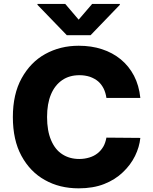

<svg xmlns="http://www.w3.org/2000/svg" viewBox="-20 -977 800 1006"><path d="M715.3 -463.9H537.6Q533.7 -491.2 522.9 -513.2Q511.2 -536.1 494.1 -550.8Q476.6 -565.4 451.2 -574.7Q425.3 -583 396.5 -583Q343.3 -583 305.7 -557.1Q267.1 -530.3 247.1 -482.4Q226.6 -433.6 226.6 -363.8Q226.6 -292 247.6 -242.7Q268.6 -192.9 306.2 -168.9Q344.2 -144 395.5 -144Q422.9 -144 448.7 -151.9Q472.7 -159.2 491.2 -173.8Q508.8 -187.5 521.5 -209Q532.2 -227.5 537.6 -255.9L715.3 -254.4Q710.4 -206.5 687.5 -159.7Q664.1 -112.3 623.5 -74.2Q583 -35.2 525.4 -12.7Q468.3 9.8 392.1 9.8Q292 9.8 215.3 -33.7Q138.2 -76.2 92.3 -160.6Q47.4 -243.2 47.4 -363.8Q47.4 -483.9 93.3 -566.9Q140.1 -651.4 216.8 -693.8Q295.4 -737.3 392.1 -737.3Q459.5 -737.3 514.2 -719.2Q569.8 -701.2 612.8 -666Q655.8 -630.4 682.1 -580.1Q708.5 -529.3 715.3 -463.9ZM176.3 -956.5H321.8L392.1 -874L462.9 -956.5H607.9V-951.7L454.6 -792.5H330.1L176.3 -951.7Z"/></svg>

Font: My Font
Style: Regular
Weight: 500
Designer: Rasmus Andersson
Foundry: rsms
Version: Version 0.001